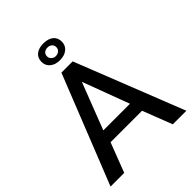

<svg xmlns="http://www.w3.org/2000/svg" viewBox="-253 -1049 1182 1182"><g transform="rotate(-45 337.5 -458.0)"><path d="M337 -770Q377 -770 401.5 -790Q426 -810 426 -843Q426 -878 402 -897Q378 -916 337 -916Q297 -916 273 -897Q249 -878 249 -843Q249 -810 273.5 -790Q298 -770 337 -770ZM378 -843Q378 -827 366 -816.5Q354 -806 337 -806Q320 -806 308.5 -817Q297 -828 297 -843Q297 -860 308 -870Q319 -880 337 -880Q355 -880 366.5 -870Q378 -860 378 -843ZM126 0 200 -193H474L549 0H667L387 -710H289L7 0ZM338 -581 452 -276H220Z"/></g></svg>

Font: RT Raleway SemiBold
Style: Regular
Weight: 400
Designer: Matt McInerney, Pablo Impallari, Rodrigo Fuenzalida — Edited by Milan Moffatt in April 2016
Foundry: Matt McInerney, Pablo Impallari, Rodrigo Fuenzalida — Edited by Milan Moffatt in April 2016
Version: Version 3.001